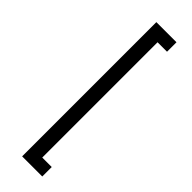

<svg xmlns="http://www.w3.org/2000/svg" viewBox="-267 -745 789 789"><g transform="rotate(45 128.0 -350.0)"><path d="M88 40V-740H205V-685H150V-15H205V40Z"/></g></svg>

Font: Rising Sun Light
Style: Regular
Weight: 300
Designer: Matt McInerney, Pablo Impallari, Rodrigo Fuenzalida (Raleway font), Stephen Hutchings (Greek), Cristiano Sobral (main ch
Foundry: The Rising Sun Project Authors
Version: Version 4.327; ttfautohint (v1.8.4.7-5d5b-dirty)